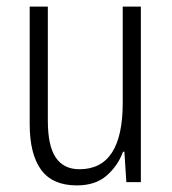

<svg xmlns="http://www.w3.org/2000/svg" viewBox="-20 -552 521 582"><path d="M407 -532V0H363L357 -92H353Q337 -49 303 -19.5Q269 10 213 10Q139 10 104.5 -37.5Q70 -85 70 -176V-532H125V-186Q125 -110 149 -74.5Q173 -39 221 -39Q352 -39 352 -240V-532Z"/></svg>

Font: Noto Sans Lao Condensed Light
Style: Regular
Weight: 300
Width: 3
Designer: Monotype Design Team
Foundry: Monotype Imaging Inc.
Version: Version 2.003; ttfautohint (v1.8.4.7-5d5b)